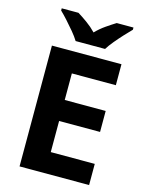

<svg xmlns="http://www.w3.org/2000/svg" viewBox="-136 -1015 832 1096"><g transform="rotate(15 280.0 -467.0)"><path d="M501 0H90V-714H501V-590H241V-433H483V-309H241V-125H501ZM214 -774Q200 -797 177.5 -824Q155 -851 131.5 -877Q108 -903 89 -921V-934H188Q214 -918 244 -896.5Q274 -875 300 -848Q326 -875 357 -896.5Q388 -918 414 -934H513V-921Q495 -903 471 -877Q447 -851 424.5 -824Q402 -797 388 -774Z"/></g></svg>

Font: Noto Sans Kannada
Style: Regular
Weight: 400
Designer: Jelle Bosma - Monotype Design Team
Foundry: Monotype Imaging Inc.
Version: Version 2.003